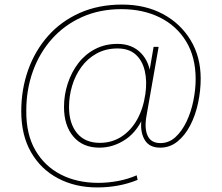

<svg xmlns="http://www.w3.org/2000/svg" viewBox="-20 -640 972 840"><path d="M405 180Q309 180 233.5 140Q158 100 115.5 25.5Q73 -49 73 -153Q73 -249 103 -333.5Q133 -418 190 -482.5Q247 -547 329 -583.5Q411 -620 514 -620Q615 -620 692 -579Q769 -538 813.5 -465Q858 -392 858 -296Q858 -243 846.5 -189Q835 -135 812 -91Q789 -47 756 -20.5Q723 6 681 6Q634 6 614 -26.5Q594 -59 598 -107L603 -144L616 -149Q586 -69 531.5 -31.5Q477 6 415 6Q342 6 301 -42.5Q260 -91 260 -172Q260 -225 276.5 -275Q293 -325 323 -364Q353 -403 396.5 -425.5Q440 -448 494 -448Q558 -448 597 -407.5Q636 -367 640 -300L627 -289L652 -435H674L621 -134Q611 -78 626 -46Q641 -14 682 -14Q719 -14 747.5 -40Q776 -66 796 -108Q816 -150 826 -199.5Q836 -249 836 -294Q836 -390 794.5 -458.5Q753 -527 679.5 -563.5Q606 -600 511 -600Q416 -600 339 -565.5Q262 -531 207.5 -470Q153 -409 124 -328.5Q95 -248 95 -156Q94 -53 134.5 17Q175 87 246 123.5Q317 160 410 160Q452 160 495.5 152Q539 144 578 127L582 147Q540 164 496 172Q452 180 405 180ZM417 -15Q470 -15 512 -42.5Q554 -70 580.5 -118Q607 -166 616 -229Q624 -284 613.5 -329.5Q603 -375 573.5 -401.5Q544 -428 494 -428Q443 -428 403 -406Q363 -384 336 -347Q309 -310 295.5 -264.5Q282 -219 282 -172Q282 -100 317 -57.5Q352 -15 417 -15Z"/></svg>

Font: DM Sans 11pt Thin
Style: Regular
Weight: 250
Version: Version 4.004;gftools[0.9.30]